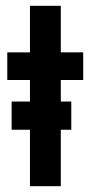

<svg xmlns="http://www.w3.org/2000/svg" viewBox="-20 -640 306 660"><path d="M20 -194H83V0H189V-194H225V-291H189V-365H266V-460H189V-620H83V-460H5V-365H83V-291H20Z"/></svg>

Font: Jost Medium
Style: Regular
Weight: 500
Version: Version 3.710